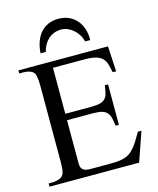

<svg xmlns="http://www.w3.org/2000/svg" viewBox="-128 -968 867 1056"><g transform="rotate(-15 305.5 -439.5)"><path d="M531.2 0H21V-18.6H43.9Q48.3 -18.6 54.9 -19.3Q61.5 -20 69.1 -21.7Q76.7 -23.4 84 -26.4Q91.3 -29.3 96.2 -33.7Q101.1 -38.1 104.7 -43.5Q108.4 -48.8 110.8 -58.1Q113.3 -67.4 114.5 -81.5Q115.7 -95.7 115.7 -117.7V-547.4Q115.7 -579.6 112.3 -598.9Q108.9 -618.2 103 -624.5Q85.4 -644.5 43.9 -644.5H21V-662.1H531.2L539.1 -518.1H519.5Q516.1 -532.2 513.4 -545.7Q510.7 -559.1 506.1 -571.3Q501.5 -583.5 494.1 -593.5Q486.8 -603.5 473.9 -610.8Q460.9 -618.2 441.2 -622.3Q421.4 -626.5 392.1 -626.5H208.5V-364.7H354.5Q388.2 -364.7 407.5 -370.1Q426.8 -375.5 437 -387.2Q447.3 -398.9 451.4 -417Q455.6 -435.1 459 -460H477.5V-230H459Q455.6 -255.9 451.2 -274.4Q446.8 -293 436.5 -304.9Q426.3 -316.9 407.2 -322.5Q388.2 -328.1 354.5 -328.1H208.5V-80.1Q208.5 -66.9 213.1 -56.9Q217.8 -46.9 229.5 -41.3Q241.2 -35.6 264.6 -35.6H376.5Q403.3 -35.6 423.8 -37.8Q444.3 -40 460.7 -45.4Q477.1 -50.8 490 -60.3Q502.9 -69.8 515.4 -84.2Q527.8 -98.6 540.5 -118.9Q553.2 -139.2 568.8 -166.5H588.9ZM416.5 -721.2Q412.1 -741.7 401.1 -759.3Q390.1 -776.9 375 -790Q359.9 -803.2 342.3 -810.8Q324.7 -818.4 306.6 -818.4Q283.7 -818.4 264.9 -811Q246.1 -803.7 231.7 -790.5Q217.3 -777.3 207.5 -759.5Q197.8 -741.7 192.9 -721.2H163.1Q165 -753.9 174.6 -782.7Q184.1 -811.5 201.7 -833Q219.2 -854.5 245.1 -866.9Q271 -879.4 306.6 -879.4Q340.3 -879.4 366.7 -866.9Q393.1 -854.5 411.1 -833Q429.2 -811.5 438 -782.7Q446.8 -753.9 445.8 -721.2Z"/></g></svg>

Font: Doulos SIL Phon
Style: Regular
Weight: 400
Designer: Walt Agee, Victor Gaultney, Peter Martin, Debbi Hosken, Becca Hirsbrunner
Foundry: SIL International
Version: Version 5.000